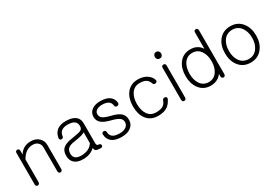

<svg xmlns="http://www.w3.org/2000/svg" viewBox="31 -1634 3629 2554"><g transform="rotate(-30 1846.0 -357.0)"><path d="M85 -500V-14.6Q85 1 93.8 9.8Q102.5 18.6 115.2 18.6Q127 17.6 135.7 9.8Q145.5 0 145.5 -15.6V-363.3Q179.7 -425.8 225.6 -456.1Q269.5 -485.4 325.2 -485.4Q376 -485.4 406.2 -454.1Q433.6 -426.8 433.6 -384.8V-14.6Q433.6 0 442.4 9.8Q451.2 17.6 463.9 17.6Q475.6 17.6 484.4 9.8Q494.1 0 494.1 -14.6V-384.8Q494.1 -448.2 451.2 -491.2Q404.3 -539.1 325.2 -539.1Q263.7 -539.1 217.8 -512.7Q173.8 -487.3 145.5 -439.5V-500Q145.5 -514.6 135.7 -523.4Q127 -531.2 115.2 -531.2Q102.5 -531.2 93.8 -523.4Q85 -514.6 85 -500Z M996.1 -125Q973.6 -85 930.7 -62.5Q882.8 -37.1 815.4 -37.1Q755.9 -37.1 727.5 -62.5Q700.2 -85.9 700.2 -133.8Q700.2 -183.6 729.5 -209Q759.8 -236.3 833 -246.1Q906.2 -255.9 948.2 -268.6Q982.4 -279.3 996.1 -291ZM862.3 -539.1Q780.3 -539.1 730.5 -502.9Q679.7 -464.8 668 -389.6Q665 -375 673.8 -366.2Q681.6 -357.4 693.4 -356.4Q706.1 -355.5 714.8 -362.3Q725.6 -369.1 727.5 -381.8Q732.4 -430.7 761.7 -456.1Q794.9 -485.4 861.3 -485.4Q929.7 -485.4 963.9 -460Q996.1 -435.5 996.1 -387.7Q996.1 -345.7 966.8 -330.1Q936.5 -313.5 832 -298.8Q713.9 -284.2 668.9 -233.4Q638.7 -198.2 638.7 -133.8Q638.7 -62.5 682.6 -23.4Q727.5 17.6 815.4 17.6Q879.9 17.6 930.7 -4.9Q967.8 -21.5 997.1 -49.8Q997.1 -19.5 1014.6 -6.8Q1036.1 6.8 1091.8 6.8Q1105.5 6.8 1113.3 -2Q1120.1 -9.8 1120.1 -20.5Q1119.1 -32.2 1112.3 -40Q1104.5 -47.9 1092.8 -47.9Q1075.2 -47.9 1065.4 -57.6Q1056.6 -66.4 1056.6 -83V-392.6Q1056.6 -469.7 1000 -506.8Q950.2 -539.1 862.3 -539.1Z M1391.6 -539.1Q1312.5 -539.1 1263.7 -503.9Q1211.9 -466.8 1211.9 -401.4Q1211.9 -340.8 1254.9 -304.7Q1293.9 -270.5 1380.9 -248Q1476.6 -224.6 1511.7 -196.3Q1541 -173.8 1541 -133.8Q1541 -90.8 1506.8 -65.4Q1470.7 -37.1 1407.2 -37.1Q1331.1 -37.1 1296.9 -65.4Q1264.6 -91.8 1264.6 -142.6Q1263.7 -156.2 1253.9 -163.1Q1245.1 -169.9 1232.4 -168.9Q1219.7 -168.9 1211.9 -161.1Q1202.1 -152.3 1203.1 -138.7Q1206.1 -62.5 1257.8 -22.5Q1309.6 17.6 1406.2 17.6Q1502.9 17.6 1554.7 -27.3Q1602.5 -67.4 1602.5 -132.8Q1602.5 -198.2 1562.5 -235.4Q1520.5 -275.4 1418 -298.8Q1334 -320.3 1302.7 -344.7Q1273.4 -368.2 1273.4 -408.2Q1273.4 -442.4 1306.6 -464.8Q1339.8 -485.4 1389.6 -485.4Q1455.1 -485.4 1488.3 -460.9Q1519.5 -438.5 1523.4 -395.5Q1524.4 -381.8 1535.2 -374Q1544.9 -367.2 1557.6 -368.2Q1571.3 -370.1 1580.1 -377.9Q1589.8 -387.7 1588.9 -401.4Q1584 -460.9 1541 -497.1Q1490.2 -539.1 1391.6 -539.1Z M1969.7 -539.1Q2055.7 -539.1 2113.3 -498Q2161.1 -462.9 2176.8 -411.1Q2179.7 -398.4 2171.9 -388.7Q2165 -378.9 2152.3 -376Q2138.7 -373 2127.9 -377.9Q2115.2 -383.8 2112.3 -397.5Q2097.7 -443.4 2062.5 -464.8Q2027.3 -485.4 1965.8 -485.4Q1882.8 -485.4 1837.9 -416Q1797.9 -355.5 1797.9 -260.7Q1797.9 -164.1 1837.9 -103.5Q1881.8 -37.1 1965.8 -37.1Q2035.2 -37.1 2071.3 -58.6Q2107.4 -80.1 2125 -130.9Q2128.9 -144.5 2142.6 -150.4Q2154.3 -155.3 2167 -152.3Q2180.7 -149.4 2186.5 -139.6Q2193.4 -129.9 2187.5 -115.2Q2158.2 -53.7 2116.2 -22.5Q2060.5 17.6 1969.7 17.6Q1851.6 17.6 1790 -66.4Q1736.3 -139.6 1736.3 -259.8Q1736.3 -376 1792 -453.1Q1855.5 -539.1 1969.7 -539.1Z M2335 -511.7V-14.6Q2335 0 2343.8 9.8Q2352.5 17.6 2365.2 17.6Q2377.9 17.6 2386.7 8.8Q2396.5 0 2396.5 -14.6V-511.7Q2396.5 -525.4 2386.7 -533.2Q2377.9 -540 2365.2 -540Q2352.5 -540 2343.8 -532.2Q2335 -525.4 2335 -511.7ZM2365.2 -734.4Q2341.8 -734.4 2329.1 -718.8Q2317.4 -704.1 2317.4 -682.6Q2317.4 -662.1 2329.1 -648.4Q2341.8 -632.8 2365.2 -632.8Q2387.7 -632.8 2401.4 -648.4Q2414.1 -663.1 2414.1 -682.6Q2414.1 -704.1 2401.4 -718.8Q2387.7 -734.4 2365.2 -734.4Z M3003.9 -700.2Q3003.9 -715.8 2994.1 -724.6Q2985.4 -732.4 2973.6 -732.4Q2960.9 -732.4 2952.1 -725.6Q2943.4 -716.8 2943.4 -702.1V-448.2Q2913.1 -494.1 2871.1 -515.6Q2830.1 -537.1 2774.4 -537.1Q2662.1 -537.1 2599.6 -451.2Q2543.9 -375 2543.9 -258.8Q2543.9 -143.6 2599.6 -67.4Q2662.1 19.5 2774.4 19.5Q2833 19.5 2880.9 -6.8Q2921.9 -30.3 2943.4 -64.5V-22.5Q2943.4 -8.8 2952.1 0Q2960.9 7.8 2972.7 8.8Q2985.4 8.8 2993.2 2Q3002.9 -6.8 3003.9 -22.5ZM2774.4 -483.4Q2856.4 -483.4 2902.3 -414.1Q2943.4 -352.5 2943.4 -258.8Q2943.4 -166 2902.3 -104.5Q2856.4 -35.2 2774.4 -35.2Q2691.4 -35.2 2645.5 -104.5Q2605.5 -166 2605.5 -258.8Q2605.5 -352.5 2645.5 -414.1Q2691.4 -483.4 2774.4 -483.4Z M3388.7 -537.1Q3272.5 -537.1 3207 -451.2Q3149.4 -375 3149.4 -258.8Q3149.4 -143.6 3207 -67.4Q3272.5 19.5 3388.7 19.5Q3503.9 19.5 3569.3 -67.4Q3627.9 -143.6 3627.9 -258.8Q3627.9 -375 3569.3 -451.2Q3503.9 -537.1 3388.7 -537.1ZM3388.7 -483.4Q3474.6 -483.4 3522.5 -414.1Q3566.4 -352.5 3566.4 -258.8Q3566.4 -167 3522.5 -104.5Q3474.6 -35.2 3388.7 -35.2Q3301.8 -35.2 3252.9 -104.5Q3210.9 -166 3210.9 -258.8Q3210.9 -352.5 3252.9 -414.1Q3301.8 -483.4 3388.7 -483.4Z"/></g></svg>

Font: Gulim
Style: Regular
Weight: 400
Version: Version 2.21